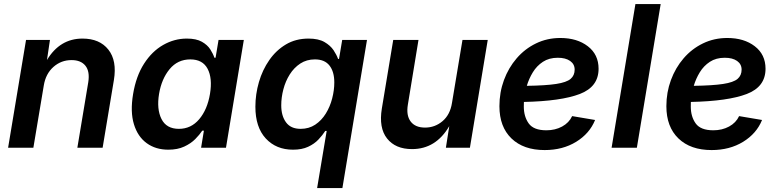

<svg xmlns="http://www.w3.org/2000/svg" viewBox="-20 -748 3940 972"><path d="M201.7 -315.4 148.9 0H21L111.8 -545.9H232.9L217.8 -444.3Q283.2 -552.7 397.5 -552.7Q484.4 -552.7 528.6 -496.8Q572.8 -440.9 556.6 -342.8L499.5 0H371.6L426.8 -331.5Q435.5 -386.2 412.6 -415Q389.6 -443.8 342.3 -443.8Q289.6 -443.8 250.5 -409.2Q211.4 -374.5 201.7 -315.4Z M832 9.8Q768.1 9.8 722.7 -23.2Q677.2 -56.2 658 -119.1Q638.7 -182.1 653.8 -272Q668.9 -362.8 709.2 -425.5Q749.5 -488.3 806.2 -520.5Q862.8 -552.7 925.8 -552.7Q973.6 -552.7 1002 -536.6Q1030.3 -520.5 1044.7 -497.8Q1059.1 -475.1 1065.4 -455.6H1071.3L1086.4 -545.9H1214.4L1124 0H998L1012.2 -86.4H1003.9Q990.7 -66.4 968.5 -43.9Q946.3 -21.5 912.6 -5.9Q878.9 9.8 832 9.8ZM885.7 -95.7Q947.3 -95.7 988.5 -144.5Q1029.8 -193.4 1043 -272.5Q1056.2 -352.1 1031 -399.7Q1005.9 -447.3 943.4 -447.3Q879.4 -447.3 838.6 -397.9Q797.9 -348.6 785.2 -272.5Q772.5 -195.8 797.4 -145.8Q822.3 -95.7 885.7 -95.7Z M1713.4 204.1H1585.4L1633.8 -85H1626.5Q1612.8 -63.5 1592 -41.5Q1571.3 -19.5 1539.8 -4.9Q1508.3 9.8 1463.4 9.8Q1377.9 9.8 1325.4 -47.1Q1272.9 -104 1272.9 -207.5Q1272.9 -271 1290.8 -332.5Q1308.6 -394 1343.3 -443.8Q1377.9 -493.7 1427.7 -523.2Q1477.5 -552.7 1542 -552.7Q1592.3 -552.7 1622.6 -535.2Q1652.8 -517.6 1668.7 -493.7Q1684.6 -469.7 1691.4 -449.7H1696.3L1712.4 -545.9H1837.9ZM1502 -95.7Q1543.9 -95.7 1575.9 -116.9Q1607.9 -138.2 1629.4 -173.1Q1650.9 -208 1661.6 -249.5Q1672.4 -291 1672.4 -330.6Q1672.4 -385.3 1647.9 -416.3Q1623.5 -447.3 1574.2 -447.3Q1532.2 -447.3 1500.2 -426.3Q1468.3 -405.3 1446.8 -371.1Q1425.3 -336.9 1414.6 -295.9Q1403.8 -254.9 1403.8 -214.8Q1403.8 -161.6 1428 -128.7Q1452.1 -95.7 1502 -95.7Z M2065.9 6.8Q1981.9 6.8 1939.5 -46.9Q1897 -100.6 1913.1 -198.7L1970.7 -545.9H2098.6L2044.9 -218.8Q2035.6 -164.1 2058.8 -133.1Q2082 -102.1 2131.8 -102.1Q2182.1 -102.1 2220.5 -134.8Q2258.8 -167.5 2268.1 -226.6L2321.3 -545.9H2449.2L2358.9 0H2237.3L2254.4 -109.4Q2186.5 6.8 2065.9 6.8Z M2737.3 11.7Q2630.4 11.7 2569.3 -47.1Q2508.3 -106 2508.3 -210.4Q2508.3 -280.3 2531.2 -342.5Q2554.2 -404.8 2595.7 -452.9Q2637.2 -501 2693.6 -528.3Q2750 -555.7 2816.9 -555.7Q2901.4 -555.7 2955.8 -513.9Q3010.3 -472.2 3010.3 -399.9Q3010.3 -308.6 2915.3 -272.2Q2820.3 -235.8 2632.3 -231.9Q2631.8 -219.7 2631.8 -208.5Q2631.8 -157.7 2656.7 -123Q2681.6 -88.4 2746.1 -88.4Q2790.5 -88.4 2825.7 -107.4Q2860.8 -126.5 2876.5 -160.2L2992.7 -140.6Q2964.8 -71.8 2896.7 -30Q2828.6 11.7 2737.3 11.7ZM2647 -313.5Q2743.2 -314.9 2795.7 -323Q2848.1 -331.1 2868.7 -348.6Q2889.2 -366.2 2889.2 -395.5Q2889.2 -423.3 2866.2 -439.5Q2843.3 -455.6 2803.7 -455.6Q2759.8 -455.6 2728.5 -435.1Q2697.3 -414.6 2677.5 -382.1Q2657.7 -349.6 2647 -313.5Z M3324.7 -727.5 3204.1 0H3076.2L3196.8 -727.5Z M3582.5 11.7Q3475.6 11.7 3414.6 -47.1Q3353.5 -106 3353.5 -210.4Q3353.5 -280.3 3376.5 -342.5Q3399.4 -404.8 3440.9 -452.9Q3482.4 -501 3538.8 -528.3Q3595.2 -555.7 3662.1 -555.7Q3746.6 -555.7 3801 -513.9Q3855.5 -472.2 3855.5 -399.9Q3855.5 -308.6 3760.5 -272.2Q3665.5 -235.8 3477.5 -231.9Q3477.1 -219.7 3477.1 -208.5Q3477.1 -157.7 3502 -123Q3526.9 -88.4 3591.3 -88.4Q3635.7 -88.4 3670.9 -107.4Q3706.1 -126.5 3721.7 -160.2L3837.9 -140.6Q3810.1 -71.8 3741.9 -30Q3673.8 11.7 3582.5 11.7ZM3492.2 -313.5Q3588.4 -314.9 3640.9 -323Q3693.4 -331.1 3713.9 -348.6Q3734.4 -366.2 3734.4 -395.5Q3734.4 -423.3 3711.4 -439.5Q3688.5 -455.6 3648.9 -455.6Q3605 -455.6 3573.7 -435.1Q3542.5 -414.6 3522.7 -382.1Q3502.9 -349.6 3492.2 -313.5Z"/></svg>

Font: Inter Semi Bold
Style: Italic
Weight: 600
Italic angle: -9.39999°
Designer: Rasmus Andersson
Foundry: rsms
Version: Version 4.000;git-3c8e0fc